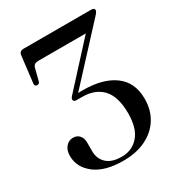

<svg xmlns="http://www.w3.org/2000/svg" viewBox="-171 -809 858 930"><g transform="rotate(-30 258.5 -344.0)"><path d="M487 -197Q487 -133.5 457.2 -86.5Q427.5 -39.5 374 -13.8Q320.5 12 249 12Q145.5 12 90 -31Q34.5 -74 34.5 -137.5Q34.5 -169 50.8 -188Q67 -207 91 -207Q113.5 -207 126.5 -192Q139.5 -177 139.5 -152V-103.5Q139.5 -61 168.2 -34.8Q197 -8.5 252 -9Q309.5 -9 346 -50.8Q382.5 -92.5 382.5 -177Q382.5 -267.5 342.8 -311.8Q303 -356 228.5 -356H197.5Q180.5 -356 180.5 -369Q180.5 -377 193.5 -390L398 -613.5H131Q107 -613.5 101.5 -592.5L84.5 -526Q81.5 -514 69 -514Q54.5 -514.5 56.5 -530L74 -677.5Q76 -700 101 -700H477Q496 -700 496 -688Q496 -683.5 492.5 -677.5Q489 -671.5 478.5 -660.5L221.5 -382Q235 -382.5 247.5 -382.5Q359.5 -382.5 423.2 -335.8Q487 -289 487 -197Z"/></g></svg>

Font: Fraunces 72pt S000
Style: Regular
Weight: 400
Version: Version 1.000; ttfautohint (v1.8.3)